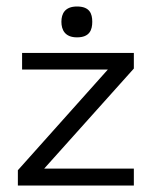

<svg xmlns="http://www.w3.org/2000/svg" viewBox="-20 -571 470 591"><path d="M392 0V-52H116L392 -360V-408H48V-357H312L35 -47V0ZM217 -456C256 -456 264 -479 264 -504C264 -529 256 -551 217 -551C180 -551 169 -529 169 -504C169 -479 180 -456 217 -456Z"/></svg>

Font: OSH Darker Grotesque Medium
Style: Regular
Weight: 500
Designer: Gabriel Lam
Foundry: TypeRant
Version: Version 1.000;Glyphs 3.1.1 (3148)